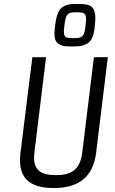

<svg xmlns="http://www.w3.org/2000/svg" viewBox="-20 -937 578 967"><path d="M261 -55C191 -55 142 -76 153 -167L212 -649H143L83 -166C66 -25 147 10 252 10C379 10 449 -49 464 -166L523 -649H453L394 -167C383 -76 331 -55 261 -55ZM458 -813C463 -847 460 -876 450 -893C436 -916 404 -917 371 -917C336 -917 322 -917 297 -903C274 -889 264 -858 258 -813L257 -801C251 -758 254 -730 274 -717C296 -703 310 -703 344 -703C379 -703 394 -704 418 -717C442 -730 452 -758 457 -801ZM349 -745C312 -745 297 -747 303 -794L306 -821C313 -872 326 -875 365 -875C405 -875 418 -872 412 -821L409 -794C403 -747 387 -745 349 -745Z"/></svg>

Font: Gamestation Condensed
Style: Italic
Weight: 400
Width: 3
Designer: Jonas Hecksher
Foundry: Jonas Hecksher, Playtypeª, e-types AS
Version: Version 1.003